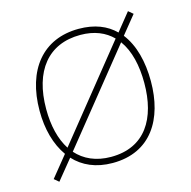

<svg xmlns="http://www.w3.org/2000/svg" viewBox="-90 -644 755 760"><g transform="rotate(-15 287.5 -264.0)"><path d="M515 -264C515 -344 497 -415 458 -465L518 -539L499 -555L441 -483C406 -518 357 -538 292 -538C145 -538 59 -432 59 -264C59 -189 77 -123 112 -74L43 11L62 27L128 -54C165 -14 217 10 286 10C443 10 515 -109 515 -264ZM86 -264C86 -420 160 -513 292 -513C350 -513 393 -494 424 -463L128 -95C100 -138 86 -196 86 -264ZM488 -264C488 -119 426 -15 286 -15C224 -15 177 -37 144 -74L441 -443C474 -398 488 -335 488 -264Z"/></g></svg>

Font: Noto Sans Sinhala Thin
Style: Regular
Weight: 100
Designer: Jelle Bosma - Monotype Design Team
Foundry: Monotype Imaging Inc.
Version: Version 2.006